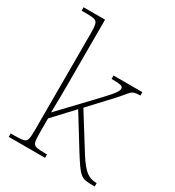

<svg xmlns="http://www.w3.org/2000/svg" viewBox="-182 -867 888 975"><g transform="rotate(30 262.0 -380.0)"><path d="M20 0V-20H41Q78 -20 94 -24Q110 -28 114 -43.5Q118 -59 118 -94V-662Q118 -699 114 -715.5Q110 -732 95.5 -736Q81 -740 51 -740H20V-760H146V-374Q146 -335 145.5 -296.5Q145 -258 144 -215L294 -373Q339 -420 360 -444Q381 -468 387 -479Q393 -490 393 -497Q393 -510 376.5 -513Q360 -516 325 -516V-536H494V-516Q473 -516 461.5 -513Q450 -510 441.5 -501.5Q433 -493 420.5 -477.5Q408 -462 385 -437L274 -318L400 -116Q436 -59 462 -39.5Q488 -20 520 -20H524V0H510Q486 0 469.5 -3Q453 -6 439.5 -17Q426 -28 410.5 -50Q395 -72 371 -110L255 -298L146 -181V-94Q146 -59 150 -43.5Q154 -28 170.5 -24Q187 -20 223 -20H233V0Z"/></g></svg>

Font: Noto Serif Devanagari Thin
Style: Regular
Weight: 100
Designer: Universal Thirst, Indian Type Foundry and the Monotype Design Team
Foundry: Monotype Imaging Inc.
Version: Version 2.004; ttfautohint (v1.8.4.7-5d5b)